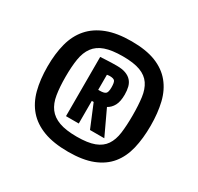

<svg xmlns="http://www.w3.org/2000/svg" viewBox="-153 -891 1115 1081"><g transform="rotate(30 405.0 -350.0)"><path d="M740 -350Q740 -267 724 -200.5Q708 -134 670 -87.5Q632 -41 568.5 -16Q505 9 410 9Q315 9 250 -15.5Q185 -40 145 -86Q105 -132 87.5 -198.5Q70 -265 70 -350Q70 -433 87.5 -499.5Q105 -566 145.5 -612.5Q186 -659 251 -684Q316 -709 410 -709Q505 -709 568 -684Q631 -659 669.5 -612Q708 -565 724 -499Q740 -433 740 -350ZM623 -350Q623 -416 616.5 -465Q610 -514 588 -546.5Q566 -579 523.5 -595Q481 -611 410 -611Q339 -611 295 -595.5Q251 -580 227 -547.5Q203 -515 195 -466Q187 -417 187 -350Q187 -284 195 -234.5Q203 -185 227 -153Q251 -121 295 -105Q339 -89 410 -89Q481 -89 523.5 -105Q566 -121 588 -153.5Q610 -186 616.5 -235Q623 -284 623 -350ZM526 -429Q526 -384 512 -358Q498 -332 474 -319L549 -159H456L395 -306H383V-159H300V-544Q318 -545 336 -546Q352 -547 370.5 -547.5Q389 -548 406 -548Q441 -548 464 -539.5Q487 -531 501 -515.5Q515 -500 520.5 -478Q526 -456 526 -429ZM441 -427Q441 -457 434 -467.5Q427 -478 400 -478Q393 -478 389 -477Q385 -476 383 -476V-378H393Q420 -378 430.5 -386.5Q441 -395 441 -427Z"/></g></svg>

Font: Share
Style: Bold
Weight: 700
Designer: Ralph du Carrois
Version: Version 1.002